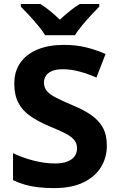

<svg xmlns="http://www.w3.org/2000/svg" viewBox="-20 -954 606 984"><path d="M527.6 -206.9Q527.6 -146.5 497.5 -97.4Q467.5 -48.4 407.5 -19.2Q347.6 10 257.4 10Q211.9 10 175.4 5.7Q138.9 1.4 107.7 -7.6Q76.4 -16.7 46.7 -30.7V-169.2Q96.2 -145.2 153 -130.7Q209.9 -116.2 261.4 -116.2Q299.7 -116.2 324.7 -125.9Q349.8 -135.7 362.3 -153.1Q374.8 -170.6 374.8 -193.4Q374.8 -218.6 361 -235.9Q347.2 -253.2 315.9 -269.7Q284.6 -286.3 230.6 -308Q174.5 -331.9 134.7 -359.6Q94.9 -387.3 74.1 -427.1Q53.3 -466.9 53.3 -525.5Q53.3 -589.8 85.3 -634Q117.4 -678.2 174.4 -701.1Q231.4 -724 306.3 -724Q372 -724 425.3 -710.3Q478.6 -696.5 521 -677.3L474.1 -556.4Q431.6 -575.4 387.5 -587.3Q343.4 -599.2 301.9 -599.2Q269.1 -599.2 247.6 -590.5Q226.1 -581.8 215.7 -566.2Q205.3 -550.6 205.3 -530.6Q205.3 -506.2 219.1 -488.9Q232.9 -471.6 264.7 -454.8Q296.6 -437.9 351.5 -414.7Q407.8 -391.7 447.1 -364.6Q486.3 -337.5 507 -300.2Q527.6 -262.9 527.6 -206.9ZM211.5 -773.6Q197.3 -796.6 175 -823.4Q152.7 -850.2 129 -875.9Q105.3 -901.6 86.7 -920V-933.6H187Q213 -917.2 237 -897.5Q261.1 -877.8 286.7 -853.2Q313.1 -877.8 338 -897.8Q362.9 -917.8 388.9 -933.6H488.8V-920Q471 -902.2 447.1 -876.5Q423.2 -850.8 400.7 -823.7Q378.2 -796.6 363.8 -773.6Z"/></svg>

Font: Noto Sans Khmer UI
Style: Regular
Weight: 400
Designer: Danh Hong and the Monotype Design Team
Foundry: Monotype Imaging Inc.
Version: Version 2.002